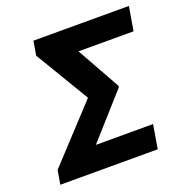

<svg xmlns="http://www.w3.org/2000/svg" viewBox="-129 -843 931 962"><g transform="rotate(-20 336.5 -362.0)"><path d="M571.7 -126.8 550.4 0H30.9L43.7 -74.6L310.4 -362.2L138.5 -649.1L151.3 -724.4H660.2L638.8 -596.9H345.2L474.4 -366.1L473.7 -358.7L266.7 -126.8Z"/></g></svg>

Font: Inter UI
Style: Bold Italic
Weight: 700
Italic angle: 9.39999°
Designer: Rasmus Andersson
Foundry: rsms
Version: 3.2;8d6f07862